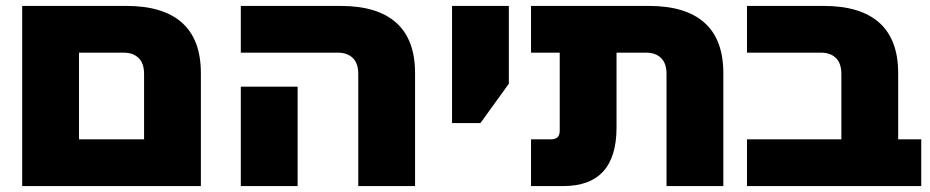

<svg xmlns="http://www.w3.org/2000/svg" viewBox="-20 -629 3144 649"><path d="M55 0V-609H407Q532 -609 595.5 -552Q659 -495 659 -382V0ZM247 -158H467V-379Q467 -415 448.5 -433Q430 -451 398 -451H247Z M1191 0V-379Q1191 -415 1172.5 -433Q1154 -451 1122 -451H794V-609H1131Q1256 -609 1319.5 -552Q1383 -495 1383 -382V0ZM794 0V-336H986V0Z M1508 -213V-609H1700V-346L1604 -213Z M2233 0V-379Q2233 -415 2214.5 -433Q2196 -451 2164 -451H1775V-609H2173Q2298 -609 2361.5 -552Q2425 -495 2425 -382V0ZM1775 0V-158H1842Q1856 -158 1864 -164.5Q1872 -171 1872 -188V-574H2064V-198Q2064 -99 2019 -49.5Q1974 0 1883 0Z M2824 0V-379Q2824 -415 2805.5 -433Q2787 -451 2755 -451H2505V-609H2764Q2889 -609 2952.5 -552Q3016 -495 3016 -382V0ZM2505 0V-158H3094V0Z"/></svg>

Font: Noto Sans Hebrew Black
Style: Regular
Weight: 900
Designer: Monotype Design Team
Foundry: Monotype Imaging Inc.
Version: Version 2.003